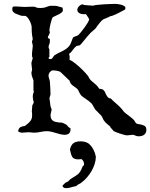

<svg xmlns="http://www.w3.org/2000/svg" viewBox="-20 -688 772 987"><path d="M662.1 4.9Q661.1 4.9 657.5 5.4Q653.8 5.9 649.2 6.3Q644.5 6.8 640.1 7.3Q635.7 7.8 632.8 7.8Q628.4 7.8 619.1 5.4Q609.9 2.9 599.1 -0.5Q588.4 -3.9 578.9 -7.6Q569.3 -11.2 564.9 -13.7L547.4 -33.7Q546.4 -35.2 545.7 -37.8Q544.9 -40.5 539.6 -43Q534.2 -48.8 527.3 -54Q520.5 -59.1 519.5 -62.5Q514.2 -67.4 512 -71.8Q509.8 -76.2 508.1 -80.1Q506.3 -84 504.4 -87.9Q502.4 -91.8 498 -96.2L469.7 -125L458.5 -143.6Q456.1 -150.4 450 -156.7Q443.8 -163.1 436.3 -168.7Q428.7 -174.3 420.7 -179.7Q412.6 -185.1 406.2 -189.9Q396 -196.8 390.6 -207Q385.3 -217.3 380.9 -226.6Q376.5 -232.4 369.6 -237.1Q362.8 -241.7 356.2 -246.6Q349.6 -251.5 344.5 -257.6Q339.4 -263.7 337.9 -272.9L292 -316.9Q290 -319.3 284.9 -321Q279.8 -322.8 273.7 -324Q267.6 -325.2 261.5 -325.7Q255.4 -326.2 251.5 -326.2Q247.1 -326.2 243.2 -323.5Q239.3 -320.8 236.1 -316.9Q232.9 -313 231.2 -308.3Q229.5 -303.7 229.5 -299.8Q229.5 -292 232.4 -284.2Q235.4 -276.4 236.3 -269.5Q237.3 -253.9 238.5 -236.3Q239.7 -218.8 239.7 -201.7L233.9 -183.1L236.3 -168.9L239.7 -141.1L245.6 -125L239.7 -98.1Q239.7 -85 243.4 -77.6Q247.1 -70.3 253.4 -66.4Q259.8 -62.5 268.1 -61Q276.4 -59.6 285.6 -58.1H295.4Q297.4 -58.1 302.5 -56.2Q307.6 -54.2 313 -51.5Q318.4 -48.8 322.3 -46.1Q326.2 -43.5 326.2 -42Q329.6 -36.6 332.8 -34.4Q335.9 -32.2 338.1 -31Q340.3 -29.8 341.6 -28.6Q342.8 -27.3 342.8 -24.4Q342.8 4.9 312.5 4.9Q301.3 4.9 290 2Q278.8 -1 267.3 -4.4Q255.9 -7.8 244.4 -10.7Q232.9 -13.7 221.2 -13.7Q204.6 -13.7 188.5 -9.8Q172.4 -5.9 153.8 -5.9L128.4 -8.3L91.3 -5.9Q89.8 -5.9 86.9 -6.6Q84 -7.3 81.1 -8.5Q78.1 -9.8 75.7 -11Q73.2 -12.2 73.2 -13.7Q75.7 -29.3 85.4 -34.4Q95.2 -39.6 107.9 -40.5Q114.7 -46.4 121.6 -51.5Q128.4 -56.6 133.5 -62.7Q138.7 -68.8 141.8 -75.9Q145 -83 145 -92.3Q145 -104 144.8 -107.9Q144.5 -111.8 143.6 -114.3L146 -146L153.8 -161.1Q151.4 -168.9 149.9 -177Q148.4 -185.1 148.4 -191.9V-192.4Q148.4 -194.3 148.9 -197.3Q149.4 -200.2 149.9 -203.1Q150.4 -206.1 150.9 -208Q151.4 -210 151.9 -210.4Q152.3 -210.9 152.3 -211.4Q152.3 -212.4 152.8 -212.9Q153.3 -213.9 153.8 -215.3L151.9 -226.6V-275.4Q147.5 -285.6 144.5 -295.4Q141.6 -305.2 141.6 -314.9Q141.6 -319.3 142.6 -319.3L145 -329.6Q143.6 -339.8 143.1 -345.9Q142.6 -352.1 142.1 -355.7Q141.6 -359.4 141.6 -361.3Q141.6 -363.3 141.6 -365.7L148.4 -389.6Q148.4 -391.6 147.2 -393.1Q146 -394.5 145 -395.5L144.5 -414.6L148.4 -450.2Q148.4 -457 146.5 -463.1Q144.5 -469.2 144.5 -474.6L148.4 -487.3Q144 -509.3 143.3 -523.7Q142.6 -538.1 142.6 -550.8Q142.6 -555.7 139.4 -564.9Q136.2 -574.2 131.3 -583.5Q126.5 -592.8 120.1 -599.6Q113.8 -606.4 107.9 -606.4Q101.6 -606.4 97.4 -606.4Q93.3 -606.4 88.4 -607.4Q82.5 -610.4 74.7 -612.5Q66.9 -614.7 59.8 -618.2Q52.7 -621.6 47.9 -626.7Q43 -631.8 43 -640.1Q43 -646 43.9 -649.4Q44.9 -652.8 50.8 -654.8H61.5L106.4 -652.3L147.9 -653.8Q152.3 -653.8 157.5 -653.3Q162.6 -652.8 167 -649.4Q172.4 -647.5 178 -647.2Q183.6 -647 189 -647Q199.2 -647 210.4 -649.4L232.9 -657.2Q235.4 -658.2 238 -658.2Q240.7 -658.2 243.2 -658.2H254.9Q261.7 -658.2 267.8 -657.7Q273.9 -657.2 280.3 -654.8L299.8 -649.4Q301.8 -648.9 302.5 -643.1Q303.2 -637.2 303.2 -635.3Q303.2 -628.9 296.6 -623.5Q290 -618.2 281.2 -613.8Q272.5 -609.4 263.9 -605.7Q255.4 -602.1 251.5 -599.6Q248.5 -595.7 245.6 -586.7Q242.7 -577.6 240 -566.9Q237.3 -556.2 235.6 -546.1Q233.9 -536.1 233.9 -531.2Q233.9 -528.8 235.1 -526.9Q236.3 -524.9 236.3 -519.5L226.1 -497.6Q226.1 -493.7 227.3 -492.4Q228.5 -491.2 230 -490.7Q231.4 -490.2 233.2 -489.5Q234.9 -488.8 236.3 -485.8V-474.1Q236.3 -466.8 232.9 -459.2Q229.5 -451.7 229.5 -445.3Q229.5 -443.4 231.7 -438.7Q233.9 -434.1 233.9 -433.1V-395.5Q232.9 -394.5 231.2 -393.1Q229.5 -391.6 229.5 -389.6Q229.5 -387.2 232.4 -385.7Q235.4 -384.3 239.7 -384.3Q244.1 -384.3 246.6 -386.5Q249 -388.7 251.2 -391.8Q253.4 -395 255.6 -398.7Q257.8 -402.3 261.7 -404.8Q269.5 -410.2 278.6 -414.6Q287.6 -418.9 296.9 -423.3Q306.2 -427.7 314.7 -433.1Q323.2 -438.5 330.1 -445.3Q340.3 -455.1 345 -468.5Q349.6 -481.9 354.5 -493.2Q356.4 -496.6 360.4 -498.3Q364.3 -500 368.4 -501.5Q372.6 -502.9 377 -504.6Q381.3 -506.3 384.3 -509.3Q387.7 -512.7 396.7 -523.4Q405.8 -534.2 415 -547.1Q424.3 -560.1 431.4 -572Q438.5 -584 438.5 -589.8Q438.5 -589.8 436 -593.8Q433.6 -597.7 430.7 -602.3Q427.7 -606.9 424.8 -611.1Q421.9 -615.2 421.4 -615.7L413.1 -614.7Q406.7 -614.7 400.4 -616Q394 -617.2 388.9 -619.9Q383.8 -622.6 380.6 -627Q377.4 -631.3 377.4 -637.7Q377.4 -642.1 379.9 -647Q382.3 -651.9 386.5 -656Q390.6 -660.2 395.3 -662.8Q399.9 -665.5 404.3 -665.5L414.6 -662.1L458.5 -658.7Q462.9 -661.1 479 -662.8Q495.1 -664.6 514.2 -665.8Q533.2 -667 550.8 -667.5Q568.4 -668 575.2 -668Q578.1 -668 586.4 -667Q594.7 -666 603.3 -663.6Q611.8 -661.1 618.4 -657Q625 -652.8 625 -646Q624 -638.7 619.4 -637Q614.7 -635.3 607.4 -630.9Q600.1 -627 591.3 -622.3Q582.5 -617.7 574 -613.8Q565.4 -609.9 558.3 -607.4Q551.3 -605 547.4 -605Q541 -600.6 538.6 -599.9Q536.1 -599.1 535.6 -599.1L521 -592.3Q515.1 -592.3 507.8 -586.2Q500.5 -580.1 493.7 -572Q486.8 -564 481 -555.7Q475.1 -547.4 472.2 -543L464.4 -535.6Q443.4 -519 428.7 -500.2Q414.1 -481.4 396 -460.4L389.2 -454.6L375 -452.1Q368.7 -448.2 364 -443.1Q359.4 -438 355.2 -432.6Q351.1 -427.2 347.2 -422.1Q343.3 -417 337.9 -413.1Q335.4 -413.1 335.4 -410.6Q335.4 -408.7 336.2 -405Q336.9 -401.4 337.9 -400.4V-379.4Q341.8 -379.4 349.6 -374.5Q357.4 -369.6 366.9 -362.1Q376.5 -354.5 386.5 -345.5Q396.5 -336.4 405.3 -327.6Q414.1 -318.8 420.7 -311.5Q427.2 -304.2 429.7 -300.8Q430.7 -299.8 434.1 -294.9Q437.5 -290 437.5 -288.1Q441.9 -279.8 448.2 -273.9Q454.6 -268.1 461.7 -262.5Q468.8 -256.8 475.8 -250.2Q482.9 -243.7 488.3 -233.9Q489.3 -231.4 491.7 -231.4Q493.7 -231.4 497.1 -231.2Q500.5 -231 504.4 -229.5Q508.3 -228 512.2 -224.6Q516.1 -221.2 519.5 -215.3Q521.5 -210 524.2 -204.1Q526.9 -198.2 530.3 -193.4Q533.7 -188.5 538.3 -185.1Q543 -181.6 549.8 -181.6Q554.7 -175.8 561.8 -169.4Q568.8 -163.1 576.4 -156.5Q584 -149.9 591.3 -143.1Q598.6 -136.2 604 -129.9Q604.5 -129.4 607.2 -126.5Q609.9 -123.5 609.9 -122.6Q616.7 -112.8 626 -105.5Q635.3 -98.1 644.8 -91.3Q654.3 -84.5 662.8 -76.7Q671.4 -68.8 676.8 -58.1Q679.7 -52.2 688.7 -50.8Q697.8 -49.3 707.5 -47.1Q717.3 -44.9 724.9 -39.6Q732.4 -34.2 732.4 -20.5Q732.4 -11.2 729 -4.9Q725.6 1.5 720 5.4Q714.4 9.3 707 11Q699.7 12.7 691.9 12.7Q686.5 12.7 682.6 11.5Q678.7 10.3 675.5 8.8Q672.4 7.3 669.4 6.1Q666.5 4.9 662.1 4.9ZM301.3 268.6Q301.3 267.6 301.8 266.6Q302.7 264.6 303.7 263.7L316.4 251Q316.9 251 319.1 250Q321.3 249 324 247.8Q326.7 246.6 328.6 245.4Q330.6 244.1 331.1 243.7Q332 242.7 336.2 238.5Q340.3 234.4 341.3 233.4Q347.2 229 354 225.1Q360.8 221.2 367.4 217Q374 212.9 380.4 207.8Q386.7 202.6 391.1 195.3Q391.6 194.8 393.1 192.4Q394.5 189.9 396.2 186.8Q397.9 183.6 399.4 180.4Q400.9 177.2 401.4 175.3Q401.9 175.3 402.8 171.9Q403.3 170.4 403.8 168.5Q404.8 167.5 408.2 164.3Q411.6 161.1 411.6 160.6Q412.1 160.2 412.1 158.2Q412.1 156.2 412.1 155.3Q412.1 148.4 408.7 141.1Q405.3 133.8 398.9 129.9Q390.1 131.3 381.3 131.3Q370.1 131.3 360.8 127Q351.6 122.6 347.2 109.4Q346.7 108.9 345.7 105.2Q344.7 101.6 343.5 97.2Q342.3 92.8 341.3 88.4Q340.3 84 339.8 81.5V79.1Q345.7 55.7 358.9 47.1Q372.1 38.6 394 38.6Q423.8 38.6 440.4 54Q457 69.3 467.3 97.2Q467.3 97.2 468 99.6Q468.8 102.1 469.7 105.5Q470.7 108.9 471.4 112.3Q472.2 115.7 472.7 117.7Q472.7 135.7 466.8 154.5Q460.9 173.3 450.9 190.7Q440.9 208 428 223.1Q415 238.3 401.4 248.5Q394.5 254.9 386.5 258.1Q378.4 261.2 372.1 268.6Q358.4 271 345 275.1Q331.5 279.3 318.8 279.3Q313.5 279.3 308.3 276.6Q303.2 273.9 301.3 268.6Z"/></svg>

Font: IM FELL English
Style: Regular
Weight: 400
Designer: Igino Marini
Foundry: Igino Marini
Version: 3.00